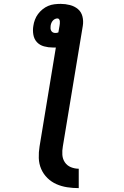

<svg xmlns="http://www.w3.org/2000/svg" viewBox="-20 -755 640 990"><path d="M386 215Q356 215 326.5 210.5Q297 206 271 194.5Q245 183 224.5 163Q204 143 192.5 116.5Q181 90 180 60Q179 30 184 0L268 -510Q264 -510 260 -510Q256 -510 252 -510Q229 -510 207 -516Q185 -522 170.5 -537.5Q156 -553 152 -576Q148 -599 152 -622Q154 -637 160 -653Q166 -669 176 -682.5Q186 -696 199.5 -707Q213 -718 228.5 -724.5Q244 -731 260.5 -733Q277 -735 293 -735Q317 -735 340.5 -729Q364 -723 381.5 -708.5Q399 -694 405 -670.5Q411 -647 407 -622L304 0Q300 22 301.5 43.5Q303 65 314.5 82Q326 99 345.5 107Q365 115 386 115ZM265 -585Q269 -585 273 -585.5Q277 -586 281 -588L287 -622Q288 -628 288.5 -634Q289 -640 288.5 -645.5Q288 -651 285 -655.5Q282 -660 276 -660Q269 -660 262.5 -656.5Q256 -653 251.5 -647.5Q247 -642 244.5 -635.5Q242 -629 241 -622Q240 -615 240.5 -608.5Q241 -602 244 -596.5Q247 -591 252.5 -588Q258 -585 265 -585Z"/></svg>

Font: Iosevka Slab Extended Oblique
Style: Bold
Weight: 700
Width: 7
Italic angle: -9°
Monospace: yes
Designer: Belleve Invis
Foundry: Belleve Invis
Version: Version 11.1.1; ttfautohint (v1.8.3)